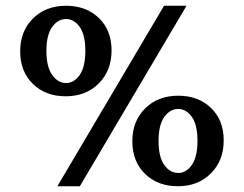

<svg xmlns="http://www.w3.org/2000/svg" viewBox="-20 -630 846 666"><path d="M179 16 549 -610H627L257 16ZM209 -610Q279 -610 323 -567.5Q367 -525 367 -455Q367 -385 322.5 -340.5Q278 -296 208 -296Q138 -296 94 -339Q50 -382 50 -452Q50 -522 94.5 -566Q139 -610 209 -610ZM209 -342Q237 -342 256.5 -370Q276 -398 276 -453.5Q276 -509 256.5 -536.5Q237 -564 209 -564Q181 -564 161 -536.5Q141 -509 141 -453.5Q141 -398 161 -370Q181 -342 209 -342ZM598 -298Q668 -298 712 -255.5Q756 -213 756 -143Q756 -73 711.5 -28.5Q667 16 597 16Q527 16 483 -27Q439 -70 439 -140Q439 -210 483.5 -254Q528 -298 598 -298ZM598 -30Q626 -30 645.5 -58Q665 -86 665 -141.5Q665 -197 645.5 -224.5Q626 -252 598 -252Q570 -252 550 -224.5Q530 -197 530 -141Q530 -85 550 -57.5Q570 -30 598 -30Z"/></svg>

Font: Buenard
Style: Bold
Weight: 700
Foundry: FontFuror
Version: Version 1.002 2011